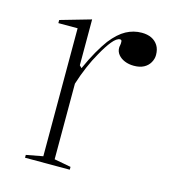

<svg xmlns="http://www.w3.org/2000/svg" viewBox="-84 -585 589 655"><g transform="rotate(15 210.5 -257.5)"><path d="M63 0V-10L122 -21V-473H54V-484L162 -515V-353L170 -345Q186 -381 201.5 -408Q217 -435 231 -454Q257 -487 283 -501Q309 -515 338 -515Q358 -515 372.5 -508Q387 -501 395.5 -487.5Q404 -474 404 -454Q404 -440 396.5 -427Q389 -414 375 -406.5Q361 -399 340 -399Q322 -399 307.5 -405Q293 -411 284.5 -421.5Q276 -432 276 -445Q276 -450 277 -453.5Q278 -457 278 -460.5Q278 -464 278 -467Q278 -474 272 -474Q260 -474 244.5 -455Q229 -436 212 -405Q198 -381 185 -350.5Q172 -320 162 -288V-21L221 -10V0Z"/></g></svg>

Font: Kalnia ExtraLight
Style: Regular
Weight: 250
Designer: Frida Medrano
Foundry: Frida Medrano
Version: Version 1.105